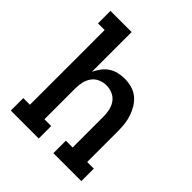

<svg xmlns="http://www.w3.org/2000/svg" viewBox="-200 -868 1001 1001"><g transform="rotate(45 300.0 -367.5)"><path d="M40 0V-92H89V-643H40V-735H196V-442Q206 -463 220 -482Q234 -501 253.5 -514Q273 -527 296 -532.5Q319 -538 343 -538Q369 -538 394.5 -531Q420 -524 440 -508Q460 -492 474 -469.5Q488 -447 496.5 -422.5Q505 -398 508 -372Q511 -346 511 -320V-92H560V0H354V-92H404V-320Q404 -343 399 -366Q394 -389 380.5 -408Q367 -427 345 -436.5Q323 -446 300 -446Q277 -446 255 -436.5Q233 -427 219.5 -408Q206 -389 201 -366Q196 -343 196 -320V-92H246V0Z"/></g></svg>

Font: Iosevka Slab Semibold Extended
Style: Regular
Weight: 600
Width: 7
Monospace: yes
Designer: Belleve Invis
Foundry: Belleve Invis
Version: Version 11.1.0; ttfautohint (v1.8.3)